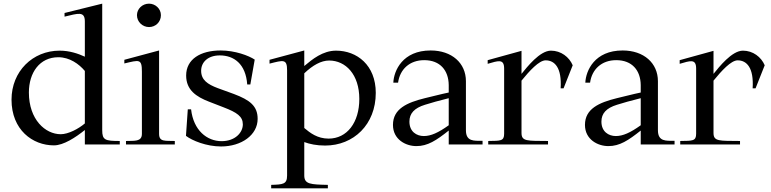

<svg xmlns="http://www.w3.org/2000/svg" viewBox="-20 -790 4218 1050"><path d="M444 -79V0H635V-19C555 -19 539 -24 539 -78V-770L333 -719V-699C405 -716 444 -731 444 -673V-480C407 -497 360 -513 306 -513C159 -513 43 -400 43 -245C43 -80 158 5 275 5C327 5 393 -38 444 -79ZM138 -284C138 -393 197 -477 299 -477C361 -477 412 -440 444 -402V-115C410 -86 354 -56 312 -56C228 -56 138 -136 138 -284Z M660 -443C741 -462 756 -470 756 -398V-58C756 -13 713 -21 669 -19V0H936V-19C883 -21 850 -13 850 -58V-514L660 -463ZM729 -707C729 -741 758 -770 795 -770C829 -770 860 -743 860 -707C860 -669 830 -642 795 -642C760 -642 729 -670 729 -707Z M1373 -464C1340 -486 1265 -514 1187 -514C1076 -514 998 -466 998 -377C998 -298 1053 -261 1123 -234L1203 -203C1276 -175 1308 -153 1308 -110C1308 -64 1265 -18 1192 -18C1112 -18 1038 -77 1025 -192H1007L997 -47C1031 -21 1109 11 1189 11C1301 11 1389 -52 1389 -140C1389 -210 1347 -243 1259 -276L1171 -308C1115 -329 1080 -353 1080 -403C1080 -450 1117 -487 1182 -487C1259 -487 1324 -441 1332 -328H1349Z M1454 -442C1529 -461 1550 -469 1550 -406V170C1550 218 1527 219 1463 221V240H1773V221C1680 219 1644 218 1644 170V-13C1674 -2 1711 6 1758 6C1914 6 2035 -109 2035 -282C2035 -434 1932 -513 1818 -513C1745 -513 1688 -466 1644 -429V-514L1454 -463ZM1644 -90V-389C1690 -433 1736 -459 1780 -459C1870 -459 1945 -383 1945 -249C1945 -120 1878 -32 1777 -32C1716 -32 1676 -63 1644 -90Z M2434 -325V-284C2390 -275 2351 -264 2303 -253C2206 -229 2129 -195 2129 -107C2129 -27 2199 9 2257 9C2319 9 2366 -22 2434 -76V0H2619V-20C2572 -20 2528 -15 2528 -78V-346C2528 -445 2451 -514 2335 -514C2182 -514 2134 -404 2131 -338H2157C2167 -411 2220 -461 2300 -461C2387 -461 2433 -405 2434 -325ZM2219 -125C2219 -170 2246 -199 2304 -217C2338 -228 2379 -239 2434 -253V-105C2377 -64 2336 -46 2298 -46C2258 -46 2219 -70 2219 -125Z M3046 -307H3062L3112 -433C3093 -478 3048 -513 2993 -513C2932 -513 2862 -423 2832 -386V-512L2647 -461V-441C2703 -457 2737 -471 2737 -415V-59C2737 -18 2718 -20 2650 -19V0H2977V-19C2863 -20 2832 -16 2832 -63V-349C2876 -403 2928 -460 2964 -460C3014 -460 3053 -419 3046 -307Z M3484 -325V-284C3440 -275 3401 -264 3353 -253C3256 -229 3179 -195 3179 -107C3179 -27 3249 9 3307 9C3369 9 3416 -22 3484 -76V0H3669V-20C3622 -20 3578 -15 3578 -78V-346C3578 -445 3501 -514 3385 -514C3232 -514 3184 -404 3181 -338H3207C3217 -411 3270 -461 3350 -461C3437 -461 3483 -405 3484 -325ZM3269 -125C3269 -170 3296 -199 3354 -217C3388 -228 3429 -239 3484 -253V-105C3427 -64 3386 -46 3348 -46C3308 -46 3269 -70 3269 -125Z M4096 -307H4112L4162 -433C4143 -478 4098 -513 4043 -513C3982 -513 3912 -423 3882 -386V-512L3697 -461V-441C3753 -457 3787 -471 3787 -415V-59C3787 -18 3768 -20 3700 -19V0H4027V-19C3913 -20 3882 -16 3882 -63V-349C3926 -403 3978 -460 4014 -460C4064 -460 4103 -419 4096 -307Z"/></svg>

Font: Ortica Linear
Style: Regular
Weight: 400
Designer: Benedetta Bovani
Foundry: Collletttivo
Version: Version 2.000;Glyphs 3.1.2 (3151)